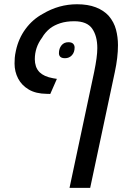

<svg xmlns="http://www.w3.org/2000/svg" viewBox="-20 -661 637 921"><path d="M313.5 240.2 431.6 -315.4Q439 -351.6 442.9 -380.1Q446.8 -408.7 446.8 -430.2Q446.8 -488.3 422.1 -523.7Q397.5 -559.1 335.9 -559.1Q297.9 -559.1 268.8 -549.6Q239.7 -540 220.2 -524.9Q209 -516.1 199 -504.6Q189 -493.2 181.6 -480Q164.1 -456.5 155.5 -430.7Q147 -404.8 147 -377Q147 -359.4 152.3 -343Q157.7 -326.7 170.4 -314Q179.7 -304.7 196 -297.1Q212.4 -289.6 234.9 -285.6L252.9 -282.7L221.2 -210.4L203.6 -210.9Q152.3 -211.4 118.2 -231.4Q84 -251.5 66.9 -284.4Q49.8 -317.4 49.8 -356Q49.8 -369.1 50.8 -383.3Q51.8 -397.5 56.2 -417.5Q68.8 -476.6 102.8 -522.5Q136.7 -568.4 185.5 -594.7Q224.1 -617.7 265.1 -629.2Q306.2 -640.6 349.6 -640.6Q401.4 -640.6 439.5 -626Q477.5 -611.3 501.5 -585Q526.9 -555.2 536.4 -519Q545.9 -482.9 545.9 -444.3Q545.9 -385.3 530.8 -315.4L412.6 240.2ZM292 -381.8Q276.4 -381.8 269.5 -388.4Q262.7 -395 262.7 -405.8Q262.7 -428.2 274.9 -443.4Q287.1 -458.5 308.1 -458.5Q323.7 -458.5 330.8 -451.2Q337.9 -443.8 337.9 -433.1Q337.9 -410.2 325 -396Q312 -381.8 292 -381.8Z"/></svg>

Font: Open Sans Medium
Style: Italic
Weight: 500
Italic angle: -12°
Designer: Monotype Design Team
Foundry: Monotype Imaging Inc.
Version: Version 3.000